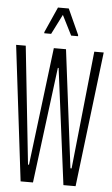

<svg xmlns="http://www.w3.org/2000/svg" viewBox="-60 -934 566 974"><g transform="rotate(5 223.0 -447.5)"><path d="M83 0 0 -688H49L113 -88H118L192 -688H254L329 -88H335L398 -688H446L363 0H301L225 -590H221L146 0ZM137 -759V-765L195 -895H250L309 -765V-759H274L223 -860L172 -759Z"/></g></svg>

Font: Saira UltraCondensed Light
Style: Regular
Weight: 300
Width: 1
Designer: Hector Gatti with collaboration of the Omnibus-Type team
Foundry: Omnibus-Type
Version: Version 1.101